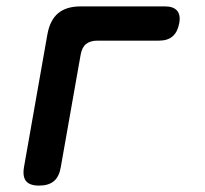

<svg xmlns="http://www.w3.org/2000/svg" viewBox="-20 -570 640 600"><path d="M102 10Q73 10 61.5 -4Q50 -18 55 -48L128 -462Q136 -507 161.5 -528.5Q187 -550 232 -550H496Q522 -550 533.5 -536.5Q545 -523 540 -497Q535 -470 519.5 -456.5Q504 -443 477 -443H285Q262 -443 249 -432.5Q236 -422 232 -399L170 -48Q165 -18 148.5 -4Q132 10 102 10Z"/></svg>

Font: Maple Mono SemiBold
Style: Italic
Weight: 600
Italic angle: -10°
Monospace: yes
Designer: subframe7536
Version: Version 7.000